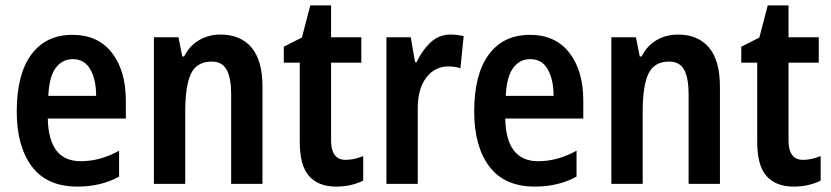

<svg xmlns="http://www.w3.org/2000/svg" viewBox="-20 -681 3079 711"><path d="M248 -552Q343 -552 394.5 -485.5Q446 -419 446 -308V-242H157Q160 -84 279 -84Q351 -84 421 -123V-27Q354 10 267 10Q154 10 98 -64.5Q42 -139 42 -268Q42 -406 96 -479Q150 -552 248 -552ZM250 -462Q210 -462 186 -429Q162 -396 159 -326H336Q336 -386 314.5 -424Q293 -462 250 -462Z M796 -553Q871 -553 911.5 -505Q952 -457 952 -360V0H836V-332Q836 -392 819.5 -422.5Q803 -453 764 -453Q709 -453 687.5 -408.5Q666 -364 666 -268V0H550V-543H641L655 -472H662Q682 -512 717.5 -532.5Q753 -553 796 -553Z M1260 -89Q1290 -89 1325 -103V-12Q1305 -2 1279.5 4Q1254 10 1225 10Q1159 10 1124.5 -29Q1090 -68 1090 -156V-449H1031V-508L1098 -542L1129 -661H1206V-543H1318V-449H1206V-161Q1206 -89 1260 -89Z M1648 -553Q1673 -553 1697 -547L1685 -428Q1666 -435 1640 -435Q1590 -435 1558.5 -393.5Q1527 -352 1527 -280V0H1411V-543H1501L1517 -451H1523Q1542 -493 1573.5 -523Q1605 -553 1648 -553Z M1942 -552Q2037 -552 2088.5 -485.5Q2140 -419 2140 -308V-242H1851Q1854 -84 1973 -84Q2045 -84 2115 -123V-27Q2048 10 1961 10Q1848 10 1792 -64.5Q1736 -139 1736 -268Q1736 -406 1790 -479Q1844 -552 1942 -552ZM1944 -462Q1904 -462 1880 -429Q1856 -396 1853 -326H2030Q2030 -386 2008.5 -424Q1987 -462 1944 -462Z M2490 -553Q2565 -553 2605.5 -505Q2646 -457 2646 -360V0H2530V-332Q2530 -392 2513.5 -422.5Q2497 -453 2458 -453Q2403 -453 2381.5 -408.5Q2360 -364 2360 -268V0H2244V-543H2335L2349 -472H2356Q2376 -512 2411.5 -532.5Q2447 -553 2490 -553Z M2954 -89Q2984 -89 3019 -103V-12Q2999 -2 2973.5 4Q2948 10 2919 10Q2853 10 2818.5 -29Q2784 -68 2784 -156V-449H2725V-508L2792 -542L2823 -661H2900V-543H3012V-449H2900V-161Q2900 -89 2954 -89Z"/></svg>

Font: Noto Sans Condensed SemiBold
Style: Regular
Weight: 600
Width: 3
Designer: Monotype Design Team
Foundry: Monotype Imaging Inc.
Version: Version 2.013; ttfautohint (v1.8.4.7-5d5b)